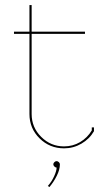

<svg xmlns="http://www.w3.org/2000/svg" viewBox="-20 -591 432 770"><path d="M193.8 67.9Q193.8 63.5 198 59.3Q202.1 55.2 207 55.2Q211.4 55.2 215.8 59.1Q220.2 63 220.2 67.9Q220.2 88.9 208 113.5Q195.8 138.2 178.2 159.2L171.9 154.8Q187.5 137.2 197.3 115.5Q207 93.8 207 81.1Q202.6 81.1 198.2 76.9Q193.8 72.8 193.8 67.9ZM106.9 -133.8Q106.9 -80.1 145.3 -42Q183.6 -3.9 236.8 -3.9Q272 -3.9 301.3 -21.2Q330.6 -38.6 348.1 -67.9V-80.1H356.9V-65.9V-64.9Q338.9 -33.7 306.6 -14.9Q274.4 3.9 236.8 3.9Q179.2 3.9 138.7 -36.1Q98.1 -76.2 98.1 -133.8V-455.1H36.1V-463.9H98.1V-570.8H106.9V-463.9H320.8V-455.1H106.9Z"/></svg>

Font: Rawengulk
Style: Ultralight
Weight: 200
Version: Version 0.92